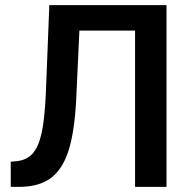

<svg xmlns="http://www.w3.org/2000/svg" viewBox="-20 -731 748 751"><path d="M631.3 -710.9H172.9L159.2 -362.8Q154.3 -260.7 142.3 -208.3Q130.4 -155.8 107.2 -129.9Q84 -104 41.5 -100.1L22 -98.6V0H53.2Q130.4 0 176.3 -32.7Q222.2 -65.4 246.3 -136.5Q270.5 -207.5 277.8 -336.4L290.5 -611.3H508.3V0H631.3Z"/></svg>

Font: FAU Chimera Medium
Style: Regular
Weight: 500
Version: Version 1.002;hotconv 1.0.117;makeotfexe 2.5.65602